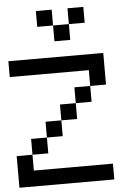

<svg xmlns="http://www.w3.org/2000/svg" viewBox="-61 -962 704 1008"><g transform="rotate(-5 291.5 -458.5)"><path d="M0 -166.7H83.3V-83.3H500V0H0ZM0 -583.3V-666.7H500V-500H416.7V-583.3ZM166.7 -166.7H83.3V-250H166.7ZM166.7 -250V-333.3H250V-250ZM166.7 -833.3V-916.7H250V-833.3ZM333.3 -416.7V-333.3H250V-416.7ZM333.3 -500H416.7V-416.7H333.3ZM333.3 -833.3V-750H250V-833.3ZM333.3 -916.7H416.7V-833.3H333.3Z"/></g></svg>

Font: Galmuri11 Regular
Style: Regular
Weight: 400
Designer: Minseo Lee (Quiple)
Version: Version 2.356;hotconv 1.1.0;makeotfexe 2.6.0 DEVELOPMENT